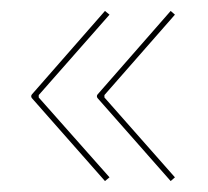

<svg xmlns="http://www.w3.org/2000/svg" viewBox="-20 -436 380 351"><path d="M37.1 -259.3V-260.7Q37.1 -262.7 42 -267.6L171.9 -416L180.2 -409.2L50.8 -262.2V-257.8L180.2 -111.8L171.9 -105L42 -252.4Q37.1 -257.3 37.1 -259.3ZM157.2 -259.3V-260.7Q157.2 -262.7 162.1 -267.6L292 -416L299.8 -409.2L170.9 -262.2V-257.8L299.8 -111.8L292 -105L162.1 -252.4Q157.2 -257.3 157.2 -259.3Z"/></svg>

Font: Znikomit
Style: Regular
Weight: 100
Designer: gluk
Foundry: gluk
Version: Version 0.53